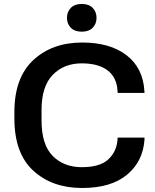

<svg xmlns="http://www.w3.org/2000/svg" viewBox="-20 -942 788 977"><path d="M53.2 -339.4Q53.2 -161.6 149.4 -73.5Q245.6 14.6 397.9 14.6Q545.4 14.6 626.7 -53.2Q708 -121.1 715.3 -231.9V-241.7H578.6L578.1 -231.9Q573.7 -170.9 531.2 -131.1Q488.8 -91.3 396.5 -91.3Q304.7 -91.3 248 -148.7Q191.4 -206.1 191.4 -328.6V-382.3Q191.4 -502.4 248.3 -561Q305.2 -619.6 396 -619.6Q480.5 -619.6 527.3 -584Q574.2 -548.3 578.1 -479.5L578.6 -469.2H715.3L714.8 -478.5Q708 -596.2 624 -660.9Q540 -725.6 397.9 -725.6Q245.6 -725.6 149.4 -636.2Q53.2 -546.9 53.2 -371.6ZM320.8 -851.6Q320.8 -820.8 340.3 -800.8Q359.9 -780.8 396 -780.8Q432.1 -780.8 451.7 -800.8Q471.2 -820.8 471.2 -851.1Q471.2 -881.3 451.9 -901.6Q432.6 -921.9 396 -921.9Q359.4 -921.9 340.1 -901.6Q320.8 -881.3 320.8 -851.6Z"/></svg>

Font: Roboto Flex
Style: wght 600 wdth 140 opsz 13.0 GRAD 0.00 slnt 0.00 XTRA 468 XOPQ 96 YOPQ 79 YTLC 514 YTUC 712 YTAS 750 YTDE -203.00 YTFI 738
Weight: 600
Width: 8
Designer: Berlow after Robertson
Foundry: Google
Version: Version 3.100